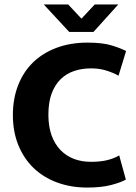

<svg xmlns="http://www.w3.org/2000/svg" viewBox="-20 -834 614 865"><path d="M389 -105Q434 -105 465 -113Q496 -121 517 -134L547 -25Q527 -13 482.5 -1Q438 11 373 11Q299 11 237 -12Q175 -35 131 -77.5Q87 -120 62.5 -180.5Q38 -241 38 -316Q38 -389 61.5 -449.5Q85 -510 128.5 -552.5Q172 -595 234.5 -618.5Q297 -642 375 -642Q441 -642 482.5 -629.5Q524 -617 548 -604L514 -493Q491 -506 459.5 -516Q428 -526 390 -526Q350 -526 315 -514.5Q280 -503 254 -478Q228 -453 213 -413.5Q198 -374 198 -317Q198 -264 212.5 -224Q227 -184 253 -157.5Q279 -131 313.5 -118Q348 -105 389 -105ZM177 -814H287L347 -750L407 -814H513L401 -690H292Z"/></svg>

Font: Mukta Vaani ExtraBold
Style: Regular
Weight: 800
Designer: Noopur Datye, Girish Dalvi, Yashodeep Gholap, Pallavi Karambelkar
Foundry: Ek Type
Version: Version 2.538;PS 1.000;hotconv 16.6.51;makeotf.lib2.5.65220;